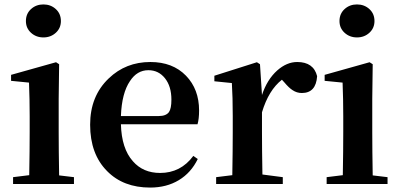

<svg xmlns="http://www.w3.org/2000/svg" viewBox="-20 -831 1802 867"><path d="M39 0V-31L112 -40Q114 -154 114 -235V-306Q114 -383 111 -458L30 -466V-493L233 -550L247 -541L245 -385V-235Q245 -153 247 -39L314 -31V0ZM97 -736Q97 -769 120 -790Q143 -811 176 -811Q209 -811 232 -790Q255 -769 255 -736Q255 -704 232 -683Q209 -662 176 -662Q143 -662 120 -683Q97 -704 97 -736Z M658 16Q537 16 464 -58Q387 -135 387 -268Q387 -397 471 -477Q548 -551 659 -551Q760 -551 820 -489Q879 -428 879 -332Q879 -294 872 -270H526Q529 -160 580 -103Q626 -50 703 -50Q796 -50 853 -127L873 -113Q843 -51 787.5 -17.5Q732 16 658 16ZM526 -307H697Q730 -307 743 -325Q754 -341 754 -381Q754 -441 725 -477.5Q696 -514 650 -514Q599 -514 567 -465Q530 -411 526 -307Z M956 0V-31L1029 -40Q1031 -154 1031 -235V-307Q1031 -392 1027 -456L948 -464V-489L1140 -550L1154 -541L1163 -402Q1186 -472 1232 -513Q1275 -551 1322 -551Q1396 -551 1412 -487Q1407 -411 1343 -411Q1320 -411 1301 -424Q1285 -434 1264 -459L1253 -471Q1193 -424 1163 -324V-235Q1163 -157 1165 -43L1257 -31V0Z M1455 0V-31L1528 -40Q1530 -154 1530 -235V-306Q1530 -383 1527 -458L1446 -466V-493L1649 -550L1663 -541L1661 -385V-235Q1661 -153 1663 -39L1730 -31V0ZM1513 -736Q1513 -769 1536 -790Q1559 -811 1592 -811Q1625 -811 1648 -790Q1671 -769 1671 -736Q1671 -704 1648 -683Q1625 -662 1592 -662Q1559 -662 1536 -683Q1513 -704 1513 -736Z"/></svg>

Font: GenRyuMin TW B
Style: Regular
Weight: 700
Version: Version 1.501;PS 1;hotconv 16.6.51;makeotf.lib2.5.65220